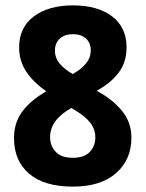

<svg xmlns="http://www.w3.org/2000/svg" viewBox="-20 -774 541 713"><path d="M251 -754Q343 -754 396.5 -713Q450 -672 450 -598Q450 -543 420.5 -504Q391 -465 339 -437Q397 -406 432.5 -363Q468 -320 468 -263Q468 -181 411 -131Q354 -81 251 -81Q144 -81 88 -129Q32 -177 32 -261Q32 -318 62.5 -359.5Q93 -401 152 -435Q104 -468 77.5 -508Q51 -548 51 -598Q51 -672 105.5 -713Q160 -754 251 -754ZM251 -647Q220 -647 202 -630.5Q184 -614 184 -586Q184 -559 201.5 -538Q219 -517 250 -499Q282 -517 299.5 -538.5Q317 -560 317 -587Q317 -615 299 -631Q281 -647 251 -647ZM166 -265Q166 -232 187 -210Q208 -188 250 -188Q292 -188 313 -209.5Q334 -231 334 -264Q334 -293 316.5 -316.5Q299 -340 260 -364L245 -373Q166 -329 166 -265Z"/></svg>

Font: Noto Sans Telugu UI Condensed
Style: Bold
Weight: 700
Width: 3
Designer: Jelle Bosma - Monotype Design Team
Foundry: Monotype Imaging Inc.
Version: Version 2.006